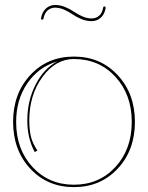

<svg xmlns="http://www.w3.org/2000/svg" viewBox="-20 -750 595 772"><path d="M400.9 -724.1Q404.8 -723.1 404.8 -717.8Q400.4 -691.9 384.8 -678.5Q369.1 -665 348.6 -665Q327.1 -665 306.6 -673.6Q286.1 -682.1 272 -692.1Q257.8 -702.1 238.8 -710.7Q219.7 -719.2 201.7 -719.2Q184.1 -719.2 171.4 -708Q158.7 -696.8 154.8 -675.3Q153.8 -670.9 148.9 -670.9Q147.5 -670.9 146 -672.4Q144.5 -673.8 145 -676.8Q149.4 -701.7 164.8 -715.8Q180.2 -730 201.7 -730Q222.2 -730 242.7 -721.4Q263.2 -712.9 277.3 -702.9Q291.5 -692.9 310.8 -684.3Q330.1 -675.8 348.6 -675.8Q365.7 -675.8 378.4 -686.5Q391.1 -697.3 395 -720.2Q395 -721.7 396.5 -723.1Q397.9 -724.6 400.9 -724.1ZM32.7 -259.8Q32.7 -374 101.8 -448.2Q170.9 -522.5 277.3 -522.5Q383.8 -522.5 453.1 -448Q522.5 -373.5 522.5 -259.8Q522.5 -146 453.1 -71.8Q383.8 2.4 277.3 2.4Q170.9 2.4 101.8 -71.8Q32.7 -146 32.7 -259.8ZM277.3 -512.7Q203.1 -512.7 150.4 -440.2Q97.7 -367.7 97.7 -265.1Q97.7 -230.5 104 -202.1Q109.9 -175.8 130.4 -144.5L119.6 -138.7Q89.8 -193.8 89.8 -265.1Q89.8 -345.2 123.3 -410.2Q156.7 -475.1 210 -502.9Q135.3 -481 90.1 -415.3Q44.9 -349.6 44.9 -259.8Q44.9 -149.9 110.6 -78.6Q176.3 -7.3 277.3 -7.3Q378.4 -7.3 444.1 -78.6Q509.8 -149.9 509.8 -259.8Q509.8 -369.6 444.1 -441.2Q378.4 -512.7 277.3 -512.7Z"/></svg>

Font: ZnikomitNo25
Style: Regular
Weight: 100
Designer: gluk
Foundry: gluk
Version: Version 0.56